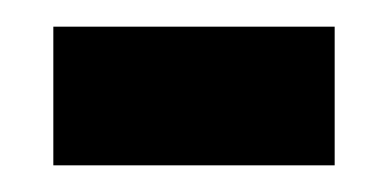

<svg xmlns="http://www.w3.org/2000/svg" viewBox="-20 -700 291 144"><path d="M20 -680H231V-576H20Z"/></svg>

Font: Bricolage Grotesque 96pt Condensed ExBd
Style: Regular
Weight: 800
Width: 3
Designer: Mathieu Triay
Foundry: Atelier Triay
Version: Version 1.001;Glyphs 3.2 (3207)